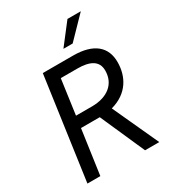

<svg xmlns="http://www.w3.org/2000/svg" viewBox="-213 -1017 1023 1134"><g transform="rotate(-30 299.0 -450.5)"><path d="M44 0H132L175 -303H257H303L437 0H534L390.5 -312.5C509 -344.5 557 -435.5 557 -533C557 -635 490 -697 348 -697H142ZM186 -381 219 -618H332C414 -618 469 -594 469 -526C469 -434 400 -381 294 -381ZM319 -760H382L519 -901H428Z"/></g></svg>

Font: HK Grotesk
Style: Italic
Weight: 400
Italic angle: -16°
Designer: Alfredo Marco Pradil
Foundry: Hanken Design Co.
Version: Version 3.001;FEAKit 1.0